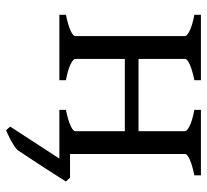

<svg xmlns="http://www.w3.org/2000/svg" viewBox="-44 -450 665 616"><g transform="rotate(90 288.0 -141.5)"><path d="M26.9 0V-21Q60.1 -27.8 77.6 -35.9Q95.2 -43.9 95.2 -50.8V-403.3Q95.2 -409.2 78.9 -417.7Q62.5 -426.3 26.9 -433.1V-454.1H236.8V-433.1Q203.6 -426.3 186 -418.2Q168.5 -410.2 168.5 -403.3V-253.9H400.4V-403.3Q400.4 -409.2 384 -417.7Q367.7 -426.3 332 -433.1V-454.1H542V-433.1Q508.8 -426.3 491.2 -418.2Q473.6 -410.2 473.6 -403.3V-34.2H549.3L562 -21Q559.6 -17.6 552.7 -6.6Q545.9 4.4 536.1 19.5Q526.4 34.7 515.1 52Q503.9 69.3 493.4 85.2Q482.9 101.1 474.1 114.3Q465.3 127.4 460.9 134.3Q455.1 140.1 446.8 145.5Q438.5 150.9 429.7 155.8Q420.9 160.6 412.4 164.3Q403.8 168 397.5 170.9Q394 167.5 391.8 164.8Q389.6 162.1 385.7 157.7L488.3 0H332V-21Q365.2 -27.8 382.8 -35.9Q400.4 -43.9 400.4 -50.8V-210H168.5V-50.8Q168.5 -44.9 184.8 -36.4Q201.2 -27.8 236.8 -21V0Z"/></g></svg>

Font: Noto Serif Devanagari
Style: Bold
Weight: 700
Designer: Monotype Design Team
Foundry: Monotype Imaging Inc.
Version: Version 1.01